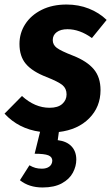

<svg xmlns="http://www.w3.org/2000/svg" viewBox="-43 -568 496 848"><path d="M401 -170Q401 -96 351 -45.5Q301 5 217 15L212 51Q252 56 273 78.5Q294 101 294 137Q294 166 279 194.5Q264 223 230.5 241.5Q197 260 145 260Q85 260 45 228L87 162Q101 170 113.5 173.5Q126 177 142 177Q162 177 174.5 168Q187 159 188 142Q188 125 170.5 118Q153 111 110 111L134 14Q39 1 -23 -66L54 -144Q111 -92 176 -92Q213 -92 232 -109Q251 -126 251 -151Q251 -177 233 -192Q215 -207 162 -228Q100 -252 71.5 -285.5Q43 -319 43 -374Q43 -422 68.5 -461.5Q94 -501 141 -524.5Q188 -548 251 -548Q304 -548 349.5 -530Q395 -512 428 -480L363 -400Q309 -439 255 -439Q225 -439 207.5 -426Q190 -413 190 -391Q190 -370 208 -356.5Q226 -343 280 -322Q341 -298 371 -262.5Q401 -227 401 -170Z"/></svg>

Font: Fira Sans Condensed
Style: Bold Italic
Weight: 700
Width: 3
Italic angle: -8°
Designer: Carrois Corporate & Edenspiekermann AG
Foundry: Carrois Corporate GbR & Edenspiekermann AG
Version: Version 4.203